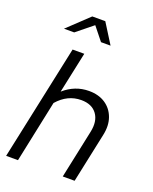

<svg xmlns="http://www.w3.org/2000/svg" viewBox="-166 -1006 871 1096"><g transform="rotate(20 269.5 -458.0)"><path d="M72 -795 200 -916H279L355 -795H297L233 -875L134 -795ZM10 0 159 -700H230L177 -451Q244 -510 329 -510Q388 -510 428.5 -483Q469 -456 486 -409Q503 -362 490 -302L426 0H354L416 -293Q431 -362 400.5 -404Q370 -446 305 -446Q222 -446 161 -376L82 0Z"/></g></svg>

Font: Red Hat Display VF
Style: Italic
Weight: 300
Italic angle: -12°
Designer: Pentagram, MCKL
Foundry: Pentagram, MCKL
Version: Version 1.010